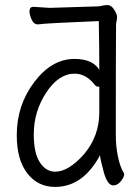

<svg xmlns="http://www.w3.org/2000/svg" viewBox="-20 -718 540 756"><path d="M367 -693Q378 -694 380 -695Q389 -698 403.5 -698Q418 -698 429.5 -680Q441 -662 441 -651Q441 -643 438 -630Q438 -628 437 -622Q436 -526 436 -185Q436 -142 444.5 -101Q453 -60 467 -38L469 -32Q469 -21 456 -4.5Q443 12 426 12Q403 12 388.5 -40.5Q374 -93 374 -107Q307 18 197 18Q129 18 87.5 -35.5Q46 -89 46 -186Q46 -304 115 -395Q184 -486 273 -486Q345 -486 371 -443Q371 -529 369 -635Q167 -627 129 -622Q113 -622 104.5 -641Q96 -660 96 -674Q97 -692 112 -691Q119 -691 137.5 -689.5Q156 -688 176 -687Q189 -687 367 -693ZM197 -42Q250 -42 311 -111Q371 -182 371 -276V-376Q371 -377 365 -377Q359 -377 354 -383Q319 -428 274 -428Q211 -428 162 -353.5Q113 -279 113 -189Q113 -115 137 -78.5Q161 -42 197 -42Z"/></svg>

Font: Moon Stars Kai T HW
Style: Regular
Weight: 400
Designer: GuiWonder
Version: Version 1.101